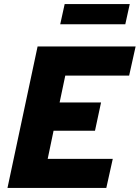

<svg xmlns="http://www.w3.org/2000/svg" viewBox="-20 -930 691 950"><path d="M17 0 166 -700H651L619 -556H303L275 -423H480L450 -283H245L216 -144H538L506 0ZM278 -810 300 -910H622L600 -810Z"/></svg>

Font: Red Hat Mono
Style: Bold Italic
Weight: 700
Italic angle: -12°
Monospace: yes
Designer: Pentagram, MCKL
Foundry: Pentagram, MCKL
Version: Version 1.023; ttfautohint (v1.8.3)